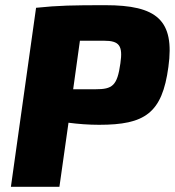

<svg xmlns="http://www.w3.org/2000/svg" viewBox="-20 -720 674 740"><path d="M386 -700C263 -700 205 -699 119 -690L22 0H209L244 -247C282 -242 322 -239 362 -239C538 -239 605 -283 629 -462C654 -643 584 -700 386 -700ZM444 -476C432 -389 413 -376 348 -376H262L288 -563H381C440 -563 454 -544 444 -476Z"/></svg>

Font: Exo 2 Extra Bold
Style: Italic
Weight: 800
Italic angle: -8°
Designer: Natanael Gama
Version: Version 1.001;PS 001.001;hotconv 1.0.88;makeotf.lib2.5.64775